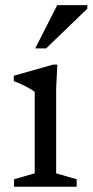

<svg xmlns="http://www.w3.org/2000/svg" viewBox="-20 -710 352 730"><path d="M198 -464.5 193.5 -373.5V-51L271.5 -28.5V0H33.5V-28.5L112 -51V-360.5Q106.5 -365.5 93.5 -373Q80.5 -380.5 64.2 -388.2Q48 -396 32.5 -401.5V-422L182.5 -464.5ZM114 -526 197.5 -690.5H312V-677L155.5 -526Z"/></svg>

Font: Newsreader
Style: Regular
Weight: 400
Designer: Hugues Gentile
Foundry: Production Type
Version: Version 1.003